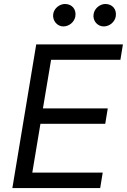

<svg xmlns="http://www.w3.org/2000/svg" viewBox="-20 -952 642 972"><path d="M42.6 0H487.2L500 -78.1H143.5L184.7 -325.3H512.8L525.6 -403.4H197.4L238.6 -649.1H589.5L602.3 -727.3H163.4ZM249.3 -880.7C244.7 -848 269.2 -818.2 300.4 -818.2C331.7 -818.2 357.2 -842.3 361.5 -869.3C367.2 -904.8 344.5 -931.8 308.9 -931.8C282 -931.8 253.6 -910.5 249.3 -880.7ZM453.8 -880.7C448.2 -846.6 473.7 -818.2 505 -818.2C536.2 -818.2 561.8 -842.3 566.1 -869.3C571.7 -904.8 549 -931.8 513.5 -931.8C486.5 -931.8 458.8 -910.5 453.8 -880.7Z"/></svg>

Font: Margiela Sans
Style: Italic
Weight: 400
Italic angle: -9.39999°
Designer: Stefan Endress, Andreas Faust
Version: Version 1.100;FEAKit 1.0